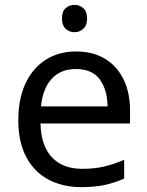

<svg xmlns="http://www.w3.org/2000/svg" viewBox="-20 -757 604 787"><path d="M292 -546Q361 -546 410.5 -516Q460 -486 486.5 -431.5Q513 -377 513 -304V-251H146Q148 -160 192.5 -112.5Q237 -65 317 -65Q368 -65 407.5 -74.5Q447 -84 489 -102V-25Q448 -7 408 1.5Q368 10 313 10Q237 10 178.5 -21Q120 -52 87.5 -113.5Q55 -175 55 -264Q55 -352 84.5 -415Q114 -478 167.5 -512Q221 -546 292 -546ZM291 -474Q228 -474 191.5 -433.5Q155 -393 148 -321H421Q420 -389 389 -431.5Q358 -474 291 -474ZM286 -737Q306 -737 321.5 -723.5Q337 -710 337 -681Q337 -653 321.5 -639Q306 -625 286 -625Q264 -625 249 -639Q234 -653 234 -681Q234 -710 249 -723.5Q264 -737 286 -737Z"/></svg>

Font: Noto Sans Tagalog
Style: Regular
Weight: 400
Designer: Monotype Design Team
Foundry: Monotype Imaging Inc.
Version: Version 2.001; ttfautohint (v1.8.4.7-5d5b)